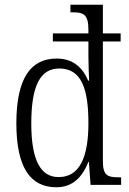

<svg xmlns="http://www.w3.org/2000/svg" viewBox="-20 -780 546 810"><path d="M218 10C286 10 327 -32 353 -97H355L362 0H491V-32H481C433 -32 414 -40 414 -101V-605H489V-639H414V-760H277V-728H286C332 -728 353 -720 353 -654V-639H203V-605H353V-543C353 -512 355 -457 356 -440H352C328 -496 287 -533 219 -533C111 -533 49 -452 49 -260C49 -70 110 10 218 10ZM228 -33C151 -32 112 -105 112 -259C112 -417 149 -491 230 -491C323 -491 353 -407 353 -260C353 -119 317 -33 228 -33Z"/></svg>

Font: Noto Serif Hebrew Condensed Light
Style: Regular
Weight: 300
Width: 3
Designer: Monotype Design Team
Foundry: Monotype Imaging Inc.
Version: Version 2.004